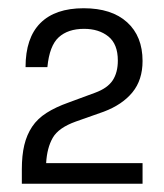

<svg xmlns="http://www.w3.org/2000/svg" viewBox="-20 -938 399 466"><path d="M33 -492V-527Q33 -561 39 -586Q45 -611 58 -630.5Q71 -650 93 -664Q115 -678 146 -689L211 -713Q241 -724 253.5 -743Q266 -762 266 -791Q266 -831 243 -849.5Q220 -868 184 -868Q145 -868 122.5 -847.5Q100 -827 95 -775H42Q42 -846 78 -882Q114 -918 183 -918Q251 -918 288.5 -884Q326 -850 326 -790Q326 -744 301.5 -714Q277 -684 232 -667L164 -643Q122 -628 108 -603.5Q94 -579 92 -542H326V-492Z"/></svg>

Font: Firefly Display
Style: Regular
Weight: 400
Designer: Colophon Foundry, Jonny Pinhorn
Foundry: Colophon Foundry
Version: Version 1.200; ttfautohint (v1.8.3)